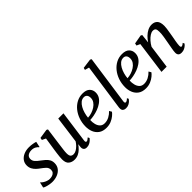

<svg xmlns="http://www.w3.org/2000/svg" viewBox="95 -1730 2652 2652"><g transform="rotate(-45 1421.0 -404.0)"><path d="M372 -458.5H365Q355.5 -474 327.8 -490.2Q300 -506.5 262.5 -506.5Q221 -506.5 193.5 -488.2Q166 -470 164 -434Q162.5 -395.5 188.5 -367.5Q214.5 -339.5 250.5 -314Q277 -294.5 302.8 -272.5Q328.5 -250.5 345.2 -222Q362 -193.5 362 -153.5Q362 -100.5 333.8 -64Q305.5 -27.5 259 -8.8Q212.5 10 158 10Q133 10 102.2 4.5Q71.5 -1 46 -9.5Q20.5 -18 11 -26.5L29 -104H34Q45 -90.5 66 -76.8Q87 -63 112.2 -54Q137.5 -45 161 -45Q185.5 -45 208.8 -52.2Q232 -59.5 247 -76.8Q262 -94 262 -123.5Q262 -162.5 232.2 -190Q202.5 -217.5 167.5 -242Q146.5 -256.5 122.8 -278.5Q99 -300.5 82.2 -331.2Q65.5 -362 65.5 -402Q65.5 -450 92 -485.2Q118.5 -520.5 163.5 -539.8Q208.5 -559 264.5 -559Q303.5 -559 339.8 -552.2Q376 -545.5 389.5 -540Z M591 10Q541 10 505.8 -17.8Q470.5 -45.5 470 -115Q470 -137 473 -167.8Q476 -198.5 480.5 -231.2Q485 -264 489 -291L517.5 -477L463 -503.5L469 -537L605.5 -557.5L625.5 -546.5L590.5 -288Q585.5 -246.5 579.5 -204.2Q573.5 -162 573.5 -131.5Q573.5 -86 589.5 -69.8Q605.5 -53.5 635 -53.5Q661 -53.5 687.8 -68.8Q714.5 -84 738.5 -108.5Q762.5 -133 779.5 -160.5L832 -552.5H934L870 -87.5Q865 -51 885.5 -51Q895 -51 906.8 -57.8Q918.5 -64.5 936 -81L948 -56Q942.5 -47.5 926.2 -31.8Q910 -16 885.5 -3.2Q861 9.5 831 9.5Q799 9.5 784.2 -7.5Q769.5 -24.5 771 -51.5Q770.5 -56 772.8 -73.8Q775 -91.5 777 -104L775.5 -105Q755.5 -76 728.5 -49.5Q701.5 -23 667.2 -6.5Q633 10 591 10Z M1423.5 -94.5Q1409 -74 1379.5 -49.5Q1350 -25 1308.2 -7.2Q1266.5 10.5 1215.5 10.5Q1145 10.5 1101.5 -21.2Q1058 -53 1038.5 -103.2Q1019 -153.5 1020 -208.5Q1020.5 -280 1042.8 -343.5Q1065 -407 1104.5 -455.8Q1144 -504.5 1197 -532.5Q1250 -560.5 1312.5 -560.5Q1384.5 -560.5 1418.8 -526.5Q1453 -492.5 1453 -441.5Q1453.5 -396 1431.5 -361Q1409.5 -326 1373 -300.8Q1336.5 -275.5 1293 -259.2Q1249.5 -243 1206.8 -235Q1164 -227 1130 -226Q1127.5 -183 1137.5 -143Q1147.5 -103 1172.8 -77.5Q1198 -52 1241.5 -52Q1287 -52 1328.2 -73.5Q1369.5 -95 1402.5 -130.5ZM1290 -511.5Q1254.5 -511.5 1226.8 -489Q1199 -466.5 1178.8 -430.2Q1158.5 -394 1146.8 -351.8Q1135 -309.5 1131.5 -270Q1168 -271.5 1206.8 -283.8Q1245.5 -296 1278.8 -317.8Q1312 -339.5 1332.2 -369.5Q1352.5 -399.5 1352.5 -437Q1352 -474 1335.5 -492.8Q1319 -511.5 1290 -511.5Z M1635.5 -85.5Q1631 -51 1651.5 -51Q1660.5 -51 1672 -57Q1683.5 -63 1701.5 -80.5L1713.5 -56.5Q1707.5 -47 1692.2 -31.2Q1677 -15.5 1652.5 -2.8Q1628 10 1594.5 10Q1568 10 1549.8 -4.2Q1531.5 -18.5 1532 -52Q1532 -58.5 1533.2 -70Q1534.5 -81.5 1536 -90L1630.5 -749.5L1568 -767L1576 -798.5L1718.5 -817.5L1738 -805.5Z M2194 -94.5Q2179.5 -74 2150 -49.5Q2120.5 -25 2078.8 -7.2Q2037 10.5 1986 10.5Q1915.5 10.5 1872 -21.2Q1828.5 -53 1809 -103.2Q1789.5 -153.5 1790.5 -208.5Q1791 -280 1813.2 -343.5Q1835.5 -407 1875 -455.8Q1914.5 -504.5 1967.5 -532.5Q2020.5 -560.5 2083 -560.5Q2155 -560.5 2189.2 -526.5Q2223.5 -492.5 2223.5 -441.5Q2224 -396 2202 -361Q2180 -326 2143.5 -300.8Q2107 -275.5 2063.5 -259.2Q2020 -243 1977.2 -235Q1934.5 -227 1900.5 -226Q1898 -183 1908 -143Q1918 -103 1943.2 -77.5Q1968.5 -52 2012 -52Q2057.5 -52 2098.8 -73.5Q2140 -95 2173 -130.5ZM2060.5 -511.5Q2025 -511.5 1997.2 -489Q1969.5 -466.5 1949.2 -430.2Q1929 -394 1917.2 -351.8Q1905.5 -309.5 1902 -270Q1938.5 -271.5 1977.2 -283.8Q2016 -296 2049.2 -317.8Q2082.5 -339.5 2102.8 -369.5Q2123 -399.5 2123 -437Q2122.5 -474 2106 -492.8Q2089.5 -511.5 2060.5 -511.5Z M2453.5 -418Q2478.5 -456.5 2511.2 -488.8Q2544 -521 2582 -540Q2620 -559 2660 -559Q2712.5 -559 2743.2 -527.8Q2774 -496.5 2774 -421Q2774 -400 2769.8 -369.5Q2765.5 -339 2759.8 -306Q2754 -273 2749.5 -244.5Q2742.5 -205.5 2734.2 -160Q2726 -114.5 2725 -82.5Q2724.5 -51 2739.5 -51Q2749 -51 2760.2 -56.8Q2771.5 -62.5 2786.5 -76.5L2798.5 -51.5Q2793.5 -43.5 2777.8 -28.8Q2762 -14 2737.5 -2Q2713 10 2681.5 10Q2647 10 2631.5 -7Q2616 -24 2617 -54.5Q2617.5 -82.5 2626.5 -130.8Q2635.5 -179 2643 -222Q2651 -265.5 2659.8 -317.8Q2668.5 -370 2668 -410.5Q2668 -454.5 2655.5 -470.8Q2643 -487 2612.5 -487Q2586 -487 2554.8 -466.8Q2523.5 -446.5 2494.2 -413.5Q2465 -380.5 2444 -341.5L2397.5 0H2296L2361 -478L2309.5 -501.5L2316 -535.5L2447.5 -559L2468 -548Z"/></g></svg>

Font: Merriweather Text Regular
Style: Italic
Weight: 400
Italic angle: -7.8°
Designer: Eben Sorkin
Foundry: Eben Sorkin
Version: Version 2.100; ttfautohint (v1.7.19-72a1) -l 8 -r 50 -G 200 